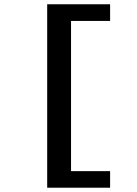

<svg xmlns="http://www.w3.org/2000/svg" viewBox="-20 -728 640 900"><path d="M201.2 151.9V-708H496.1V-629.9H313V74.2H496.1V151.9Z"/></svg>

Font: Office Code Pro D Bold
Style: Regular
Weight: 700
Designer: Nathan Rutzky & Paul D. Hunt
Foundry: Adobe Systems Incorporated
Version: Version 1.004;PS 001.004;hotconv 1.0.70;makeotf.lib2.5.58329